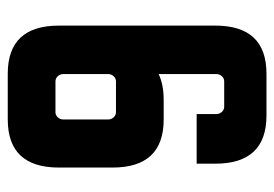

<svg xmlns="http://www.w3.org/2000/svg" viewBox="-126 -571 707 495"><g transform="rotate(-90 227.5 -323.5)"><path d="M217 -255H167Q43 -255 43 -387V-525Q43 -657 167 -657H285Q409 -657 409 -525V-122Q409 10 285 10H177Q53 10 53 -122V-170H181V-119Q181 -111 186.5 -105Q192 -99 200 -99H265Q273 -99 278.5 -105Q284 -111 284 -119V-268Q257 -255 217 -255ZM167 -514V-398Q167 -390 172.5 -384Q178 -378 186 -378H265Q273 -378 278.5 -384Q284 -390 284 -398V-514Q284 -522 278.5 -528Q273 -534 265 -534H186Q178 -534 172.5 -528Q167 -522 167 -514Z"/></g></svg>

Font: Squada One
Style: Regular
Weight: 400
Version: Version 1.001